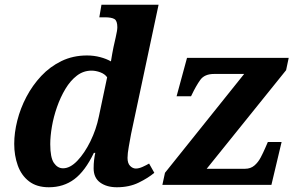

<svg xmlns="http://www.w3.org/2000/svg" viewBox="-20 -780 1263 810"><path d="M186 10Q135 10 102.5 -15Q70 -40 55 -82Q40 -124 40 -173Q40 -220 53 -271.5Q66 -323 91.5 -371.5Q117 -420 154 -459.5Q191 -499 239.5 -522.5Q288 -546 347 -546Q376 -546 402.5 -539Q429 -532 448 -521Q450 -534 453.5 -553.5Q457 -573 459 -582L468 -622Q475 -652 475 -665Q475 -692 463 -699.5Q451 -707 422 -707H399L408 -760H649L533 -215Q529 -193 523.5 -162.5Q518 -132 518 -114Q518 -91 529 -80Q540 -69 553 -69Q566 -69 581.5 -76Q597 -83 609 -90L631 -51Q605 -29 565 -9.5Q525 10 473 10Q430 10 402.5 -10Q375 -30 375 -70Q375 -89 377 -105.5Q379 -122 382 -135H376Q339 -58 293.5 -24Q248 10 186 10ZM246 -70Q276 -70 306.5 -102Q337 -134 361.5 -184Q386 -234 397 -288L432 -454Q422 -468 403 -475Q384 -482 366 -482Q332 -482 304.5 -461Q277 -440 256 -405Q235 -370 220.5 -328.5Q206 -287 199 -246Q192 -205 192 -172Q192 -115 207.5 -92.5Q223 -70 246 -70ZM665 0 676 -51 1010 -468H883Q843 -468 825 -443Q807 -418 788 -378L786 -374H725L769 -536H1198L1187 -484L852 -68H1014Q1037 -68 1053 -81.5Q1069 -95 1080 -116Q1091 -137 1100 -158L1110 -181H1168L1125 0Z"/></svg>

Font: Noto Serif
Style: Bold Italic
Weight: 700
Italic angle: -12°
Designer: Monotype Design Team
Foundry: Monotype Imaging Inc.
Version: Version 2.013